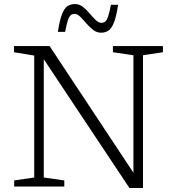

<svg xmlns="http://www.w3.org/2000/svg" viewBox="-20 -927 870 954"><path d="M150 -45V-651L49.5 -667.5V-698H226.5L660 -43L643 -17.5V-652.5L541 -667.5V-698H789.5V-667.5L690.5 -652.5V7H623L183 -654.5L197.5 -658.5V-45L299.5 -30.5V0H50.5V-30.5ZM567 -903Q558 -845 546.2 -815.2Q534.5 -785.5 519 -775Q503.5 -764.5 482.5 -764.5Q461 -764.5 442.8 -778.5Q424.5 -792.5 408.8 -811Q393 -829.5 378.8 -843.8Q364.5 -858 350.5 -858Q339.5 -858 331.5 -851.5Q323.5 -845 317.2 -826Q311 -807 303.5 -768.5H267.5Q276.5 -826.5 288 -856.2Q299.5 -886 315.5 -896.5Q331.5 -907 352.5 -907Q374 -907 392 -892.8Q410 -878.5 425.5 -860Q441 -841.5 455.5 -827.5Q470 -813.5 484 -813.5Q495 -813.5 502.8 -819.8Q510.5 -826 517.2 -845.2Q524 -864.5 531 -903Z"/></svg>

Font: Newsreader 9pt Light
Style: Regular
Weight: 300
Designer: Hugues Gentile
Foundry: Production Type
Version: Version 1.003